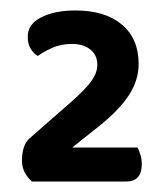

<svg xmlns="http://www.w3.org/2000/svg" viewBox="-20 -719 318 367"><path d="M124 -699Q181 -699 213 -672Q245 -645 245 -597Q245 -566 227 -538Q209 -510 172 -480L118 -437H243Q246 -431 248.5 -423Q251 -415 251 -405Q251 -372 221 -372H41Q33 -379 27.5 -389Q22 -399 22 -412Q22 -442 37 -455L117 -525Q144 -549 155 -564.5Q166 -580 166 -595Q166 -614 152.5 -624.5Q139 -635 118 -635Q97 -635 81 -628Q65 -621 52 -612Q44 -617 38.5 -626Q33 -635 33 -649Q33 -673 59 -686Q85 -699 124 -699Z"/></svg>

Font: Baloo Bhai 2 SemiBold
Style: Regular
Weight: 600
Designer: Supriya Tembe, Noopur Datye and Ek Type
Foundry: Ek Type
Version: Version 1.640;PS 1.000;hotconv 16.6.51;makeotf.lib2.5.65220;